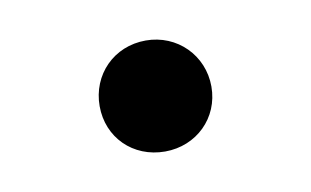

<svg xmlns="http://www.w3.org/2000/svg" viewBox="-33 -467 400 247"><g transform="rotate(-10 167.0 -343.5)"><path d="M167 -271C208 -271 240 -302 240 -343C240 -384 208 -416 167 -416C125 -416 94 -384 94 -343C94 -302 125 -271 167 -271Z"/></g></svg>

Font: Wafeq Semi Bold
Style: Regular
Weight: 600
Designer: Rasmus Andersson & Azza Alameddine
Foundry: Google & TypeTogether
Version: Version 3.000;January 28, 2025;FontCreator 15.0.0.3014 64-bi